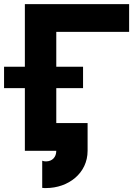

<svg xmlns="http://www.w3.org/2000/svg" viewBox="-20 -743 690 946"><path d="M389.2 -308.6V-414.1H257.3V-585.9H616.2V-722.7H102.5V-414.1H0V-308.6H102.5V0H257.3C257.3 30.8 237.8 52.2 206.5 52.2C199.7 52.2 193.4 51.3 188 48.8V182.6C193.8 183.6 200.2 183.6 206.5 183.6C316.9 183.6 411.6 110.4 411.6 0V-136.7H257.3V-308.6Z"/></svg>

Font: Giphurs ExtraBold
Style: Regular
Weight: 800
Version: Version 1.000